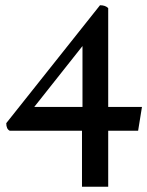

<svg xmlns="http://www.w3.org/2000/svg" viewBox="-20 -499 562 733"><path d="M393.1 -467.8V-90.8H522Q507.8 -2 507.3 0H393.1V213.9H293V0H17.1Q3.9 -6.3 3.9 -28.8L361.8 -479Q382.8 -479 393.1 -467.8ZM294.9 -323.2 110.8 -90.8H294.9Z"/></svg>

Font: Jacques Francois
Style: Regular
Weight: 400
Designer: Manvel Shmavonyan, Alexei Vanyashin
Foundry: Cyreal (www.cyreal.org)
Version: Version 1.003